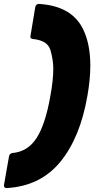

<svg xmlns="http://www.w3.org/2000/svg" viewBox="-74 -810 502 980"><path d="M-40 150Q-54 150 -54 136L-28 -12Q-25 -27 -10 -29Q68 -36 113 -106Q158 -176 183 -320Q198 -401 198 -459Q198 -504 183.5 -554Q169 -604 93 -611Q81 -613 81 -623L106 -774Q109 -789 124 -790Q295 -780 352 -657Q387 -583 387 -475Q387 -405 372 -320Q335 -107 233.5 16.5Q132 140 -40 150Z"/></svg>

Font: YamahaIndonesia935. App XBold
Style: Italic
Weight: 800
Italic angle: -10°
Designer: Dalton Maag Ltd
Foundry: Dalton Maag Ltd
Version: Version 1.002; January 01, 2024; Regular/Italic